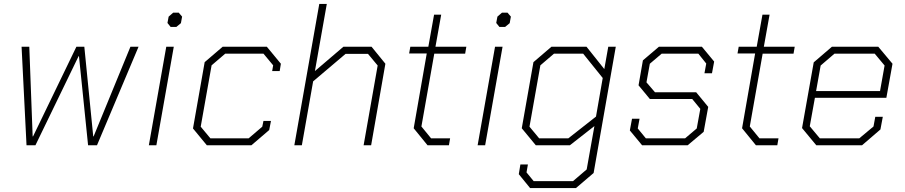

<svg xmlns="http://www.w3.org/2000/svg" viewBox="-20 -734 4570 970"><path d="M89 -498H128L145 -45H147L366 -498H406L451 -45H453L639 -498H680L470 0H425L379 -450H377L159 0H114Z M826 -618 832 -650 855 -670H883L900 -650L894 -617L871 -598H842ZM820 -498H858L770 0H732Z M955 -85 1014 -420 1105 -498H1328L1399 -412L1393 -375H1355L1360 -404L1311 -463H1118L1049 -404L994 -94L1043 -35H1236L1305 -94L1311 -123H1349L1340 -77L1250 0H1025Z M1593 -714H1631L1571 -375L1715 -498H1857L1927 -412L1855 0H1817L1888 -403L1839 -462H1726L1562 -323L1505 0H1467Z M2070 -86 2136 -464H2047L2053 -498H2144L2173 -660H2209L2180 -498H2336L2330 -463H2174L2109 -95L2158 -35H2254L2248 0H2140Z M2487 -618 2493 -650 2516 -670H2544L2561 -650L2555 -617L2532 -598H2503ZM2481 -498H2519L2431 0H2393Z M3091 -498 2979 140 2890 216H2658L2601 146L2609 97H2647L2640 137L2676 181H2875L2944 122L2983 -97L2859 0H2687L2616 -86L2675 -420L2766 -498H2943L3033 -385L3053 -498ZM3025 -340 2926 -463H2779L2710 -404L2655 -94L2704 -35H2851L2991 -145Z M3162 -75 3173 -134H3211L3202 -85L3243 -35H3441L3500 -85L3518 -184L3477 -234H3263L3206 -303L3228 -429L3309 -498H3526L3588 -423L3577 -364H3539L3548 -413L3508 -463H3323L3263 -412L3246 -318L3289 -268H3497L3558 -194L3535 -68L3454 0H3224Z M3729 -86 3795 -464H3706L3712 -498H3803L3832 -660H3868L3839 -498H3995L3989 -463H3833L3768 -95L3817 -35H3913L3907 0H3799Z M4032 -87 4091 -419 4183 -498H4417L4489 -412L4458 -240H4097L4071 -96L4122 -35H4321L4393 -95L4402 -144H4440L4428 -80L4335 0H4104ZM4426 -274 4449 -403 4399 -463H4196L4126 -403L4103 -274Z"/></svg>

Font: Chakra Petch ExtraLight
Style: Italic
Weight: 275
Italic angle: -10°
Designer: Katatrad Aksorn Co.,Ltd.
Foundry: Cadson Demak Co.,Ltd.
Version: Version 1.000; ttfautohint (v1.6)